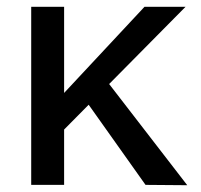

<svg xmlns="http://www.w3.org/2000/svg" viewBox="-20 -545 592 566"><path d="M155 -256 406 -525H527L160 -154ZM72 -525H169V0H72ZM216 -272 285 -319 532 1 409 0Z"/></svg>

Font: Easer Grotesk Variable
Style: Regular
Weight: 400
Designer: Boardeaser, Bonnie Shaver-Troup, Thomas Jockin
Foundry: Lexend
Version: Version 1.001;Glyphs 3.1.2 (3151)